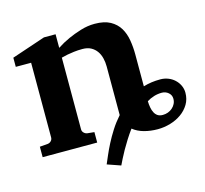

<svg xmlns="http://www.w3.org/2000/svg" viewBox="-93 -605 888 832"><g transform="rotate(-15 351.0 -188.5)"><path d="M645 -98.1Q645 -114.7 632.3 -125.5Q619.6 -136.2 603 -136.2Q585 -136.2 567.9 -131.1Q550.8 -126 535.2 -116.2Q535.6 -101.1 538.1 -87.6Q540.5 -74.2 545.9 -64Q551.3 -53.7 560.1 -47.9Q568.8 -42 583 -42Q595.2 -42 606.4 -46.1Q617.7 -50.3 626.2 -57.9Q634.8 -65.4 639.9 -75.7Q645 -85.9 645 -98.1ZM702.1 -109.9Q702.1 -81.1 688.5 -58.3Q674.8 -35.6 652.8 -20Q630.9 -4.4 602.8 3.9Q574.7 12.2 545.9 12.2Q513.7 12.2 485.1 4.4Q456.5 -3.4 436 -20Q420.9 0.5 408 21Q395 41.5 384.3 60.5Q373.5 79.6 365.5 95.7Q357.4 111.8 352.1 123L292 102.1Q298.3 87.4 307.9 65.2Q317.4 43 330.8 16.8Q344.2 -9.3 361.8 -36.9Q379.4 -64.5 401.9 -89.8V-308.1Q401.9 -327.1 397.5 -345.2Q393.1 -363.3 383.3 -377.2Q373.5 -391.1 357.9 -399.7Q342.3 -408.2 319.8 -408.2Q299.3 -408.2 281.7 -406Q264.2 -403.8 251.5 -401.4Q236.3 -398.4 224.1 -395V-73.2Q224.1 -64 231 -57.4Q237.8 -50.8 247.1 -49.8L276.9 -46.9V0H32.2V-46.9L67.9 -49.8Q77.1 -50.8 83.5 -57.4Q89.8 -64 89.8 -73.2V-408.2H21V-449.2L171.9 -500H224.1V-439Q250 -456.1 279.3 -469.2Q304.2 -480.5 335.4 -490.2Q366.7 -500 398.9 -500Q441.9 -500 468.8 -485.1Q495.6 -470.2 510.3 -445.8Q524.9 -421.4 530 -390.1Q535.2 -358.9 535.2 -326.2V-183.1Q553.2 -188.5 572 -191.2Q590.8 -193.8 611.8 -193.8Q629.9 -193.8 646.2 -187.5Q662.6 -181.2 675 -169.7Q687.5 -158.2 694.8 -142.8Q702.1 -127.4 702.1 -109.9Z"/></g></svg>

Font: Charis SIL
Style: Bold
Weight: 700
Foundry: SIL International
Version: Version 4.112